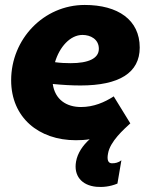

<svg xmlns="http://www.w3.org/2000/svg" viewBox="-20 -551 608 775"><path d="M286 15C305 15 324 14 342 11C314 36 293 67 287 101C277 157 308 197 369 203C393 205 423 203 454 190L470 96C459 105 444 109 430 108C417 107 411 95 416 69C424 20 480 -29 506 -53L439 -162C402 -138 358 -119 307 -119C248 -119 202 -149 193 -212C234 -208 271 -206 305 -206C461 -206 544 -257 544 -359C544 -471 456 -531 322 -531C156 -531 25 -393 25 -227C25 -77 136 15 286 15ZM202 -300C220 -361 263 -410 313 -410C345 -410 379 -393 379 -354C379 -315 337 -296 265 -296C244 -296 223 -297 202 -300Z"/></svg>

Font: Fixel Text 20240404 ExtraBold
Style: Italic
Weight: 800
Width: 4
Italic angle: -10°
Designer: AlfaBravo + MacPaw
Foundry: Kyrylo Tkachov, Marchela Mozhyna, Serhii Makarenko, Maria Weinstein, Zakhar Kryvoshyya
Version: Version 1.211;Glyphs 3.2 (3225)